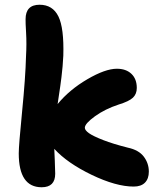

<svg xmlns="http://www.w3.org/2000/svg" viewBox="-20 -792 694 810"><path d="M155.8 -2Q59.1 -2 59.1 -145Q59.1 -178.2 73.2 -321Q87.4 -463.9 89.8 -555.2Q92.8 -607.4 90.1 -653.1Q87.4 -698.7 87.9 -710.9Q87.9 -772 147 -772Q202.1 -772 226.3 -722.9Q250.5 -673.8 247.1 -557.1Q246.1 -534.2 244.1 -512.2Q242.2 -490.2 239.3 -466.6Q236.3 -442.9 234.4 -429.2Q232.4 -415.5 228.3 -388.2Q224.1 -360.8 223.1 -353Q272.9 -413.6 348.6 -457.8Q424.3 -502 473.1 -502Q511.7 -502 534.4 -480.5Q557.1 -459 557.1 -420.9Q557.1 -395.5 540.8 -379.9Q524.4 -364.3 481 -351.1Q422.9 -332 380.4 -301.3Q337.9 -270.5 337.9 -252.9Q337.9 -242.7 355.2 -230.2Q372.6 -217.8 415 -201.2Q457.5 -184.6 520 -168.9Q565.4 -159.2 586.7 -131.1Q607.9 -103 607.9 -67.9Q607.9 -38.1 591.6 -21.5Q575.2 -4.9 543.9 -4.9Q469.7 -4.9 366.7 -54.4Q263.7 -104 209 -164.1Q209.5 -148.4 211.2 -113.5Q212.9 -78.6 212.9 -59.1Q212.9 -2 155.8 -2Z"/></svg>

Font: Shantell Sans Irregular Bouncy
Style: Bold
Weight: 700
Designer: Stephen Nixon, Anya Danilova, Shantell Martin
Foundry: Arrow Type
Version: Version 1.006;[9816181b4]